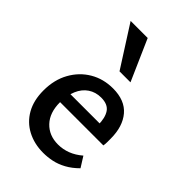

<svg xmlns="http://www.w3.org/2000/svg" viewBox="-215 -794 891 891"><g transform="rotate(45 230.0 -349.0)"><path d="M244 11Q185 11 138.5 -13.5Q92 -38 66 -84Q40 -130 40 -195Q40 -265 69.5 -318Q99 -371 149 -400.5Q199 -430 262 -430Q340 -430 379.5 -383.5Q419 -337 419 -257Q419 -247 419 -234.5Q419 -222 417 -211H333V-259Q333 -308 315 -334.5Q297 -361 253 -361Q217 -361 189.5 -342.5Q162 -324 147.5 -289.5Q133 -255 133 -210Q133 -142 169.5 -103.5Q206 -65 265 -65Q297 -65 327 -76.5Q357 -88 385 -112L417 -61Q389 -33 359.5 -17Q330 -1 301 5Q272 11 244 11ZM90 -211 101 -271H405V-211ZM227 -507 98 -709H210L299 -507Z"/></g></svg>

Font: Ysabeau Office SemiBold
Style: Regular
Weight: 600
Designer: Christian Thalmann (Catharsis Fonts)
Version: Version 2.001;gftools[0.9.30]; featfreeze: tnum,lnum,ss02